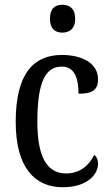

<svg xmlns="http://www.w3.org/2000/svg" viewBox="-20 -777 466 807"><path d="M242 -640C271 -640 296 -655 296 -698C296 -742 271 -757 242 -757C212 -757 190 -742 190 -698C190 -655 212 -640 242 -640ZM244 10C348 10 392 -45 392 -88C392 -107 386 -118 376 -126C356 -84 317 -48 258 -48C174 -48 137 -123 137 -266C137 -445 177 -497 240 -497C295 -497 310 -445 310 -383C367 -383 392 -398 392 -444C392 -510 327 -546 240 -546C130 -546 46 -479 46 -265C46 -70 128 10 244 10Z"/></svg>

Font: Noto Serif Bengali Condensed
Style: Regular
Weight: 400
Width: 3
Designer: Juan Bruce, Universal Thirst, Indian Type Foundry and the Monotype Design Team.
Foundry: Monotype Imaging Inc.
Version: Version 2.003